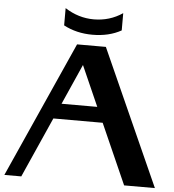

<svg xmlns="http://www.w3.org/2000/svg" viewBox="-60 -983 943 1038"><g transform="rotate(5 411.0 -463.5)"><path d="M253.9 -927.2Q327.1 -879.9 410.2 -879.9Q496.6 -879.9 566.4 -927.2V-833.5Q500 -796.4 410.2 -796.4Q323.7 -796.4 253.9 -833.5ZM2.4 0 332.5 -737.3H488.8L819.3 0H652.3L507.3 -327.1H239.7L94.2 0ZM470.7 -410.2 374 -628.9 276.9 -410.2Z"/></g></svg>

Font: Klaudia
Style: Bold
Weight: 700
Designer: Wojciech Kalinowski "wmk69" (wmk69@o2.pl)
Foundry: Wojciech Kalinowski "wmk69" (wmk69@o2.pl)
Version: Version 3.1.0; 2021-05-10